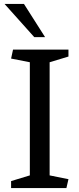

<svg xmlns="http://www.w3.org/2000/svg" viewBox="-20 -951 402 971"><path d="M231 -636.2V-64L326.2 -44.9L315.9 0H36.1V-35.2L130.9 -64V-636.2L36.1 -654.8L45.9 -700.2H326.2V-665ZM2.9 -931.2H101.1L208 -763.2H153.3Z"/></svg>

Font: Brawler
Style: Regular
Weight: 400
Version: Version 1.000